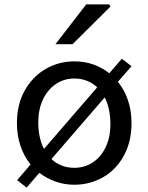

<svg xmlns="http://www.w3.org/2000/svg" viewBox="-20 -827 675 873"><path d="M159 -41 101 26 58 -8 119 -79Q90 -115 73.5 -162.5Q57 -210 57 -267Q57 -353 93 -416.5Q129 -480 188.5 -514Q248 -548 318 -548Q408 -548 477 -494L534 -560L578 -526L516 -455Q578 -378 578 -267Q578 -182 542.5 -118Q507 -54 447.5 -20.5Q388 13 318 13Q274 13 233.5 -1Q193 -15 159 -41ZM482 -262Q482 -334 456 -384L214 -104Q256 -64 318 -64Q365 -64 402.5 -89Q440 -114 461 -159Q482 -204 482 -262ZM180 -150 422 -430Q379 -470 318 -470Q271 -470 233.5 -444.5Q196 -419 175 -374Q154 -329 154 -271Q154 -200 180 -150ZM372 -807H477L482 -797L310 -626H232Z"/></svg>

Font: Nebula Sans Medium
Style: Regular
Weight: 500
Designer: Paul D. Hunt for Adobe (as Source Sans)
Foundry: Nebula Entertainment & Broadcasting LLC
Version: Version 1.010